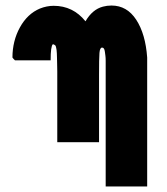

<svg xmlns="http://www.w3.org/2000/svg" viewBox="-20 -514 605 694"><path d="M34 -296Q32 -298 29 -301Q26 -304 25 -306Q25 -366 52 -415Q79 -464 124 -483Q149 -493 174 -493Q244 -493 289 -437Q314 -480 352 -490Q367 -494 383 -494Q439 -494 472.5 -442.5Q506 -391 512 -306V160H362V-236Q362 -242 362 -254Q362 -266 362 -274.5Q362 -283 362 -294Q362 -305 361 -312.5Q360 -320 359 -327.5Q358 -335 355.5 -338.5Q353 -342 349 -342Q341 -342 339.5 -322.5Q338 -303 338 -243V0H187V-256Q187 -271 186.5 -283.5Q186 -296 186 -305Q186 -314 185.5 -321Q185 -328 184.5 -333Q184 -338 183 -341.5Q182 -345 181.5 -347Q181 -349 179.5 -350Q178 -351 177.5 -351.5Q177 -352 175 -353Q173 -354 172 -354H171Q163 -347 163 -296Z"/></svg>

Font: Coval
Style: Black
Weight: 1000
Foundry: Context Ltd
Version: Version 001.000